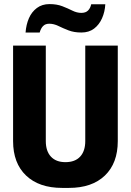

<svg xmlns="http://www.w3.org/2000/svg" viewBox="-20 -909 640 939"><path d="M284 10Q171 10 107.5 -50.5Q44 -111 44 -219V-686H204V-219Q204 -170 229 -143Q254 -116 300 -116Q347 -116 372 -143Q397 -170 397 -219V-686H556V-219Q556 -111 493 -50.5Q430 10 317 10ZM105 -750Q108 -789 121.5 -820Q135 -851 160.5 -870Q186 -889 222 -889Q258 -889 285 -878.5Q312 -868 334 -857Q356 -846 378 -846Q399 -846 410.5 -857.5Q422 -869 426 -888H495Q493 -851 479 -819.5Q465 -788 440 -769Q415 -750 378 -750Q342 -750 315 -760.5Q288 -771 265.5 -782Q243 -793 221 -793Q202 -793 191 -782Q180 -771 174 -750Z"/></svg>

Font: Chivo Mono Medium
Style: Bold
Weight: 700
Monospace: yes
Version: Version 1.008